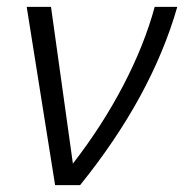

<svg xmlns="http://www.w3.org/2000/svg" viewBox="-20 -541 538 561"><path d="M58 -521H129L193 -63Q279 -174 340.5 -292Q402 -410 432 -521H498Q423 -259 214 0H141Z"/></svg>

Font: Raleway
Style: Italic
Weight: 400
Italic angle: -12°
Designer: Matt McInerney, Pablo Impallari, Rodrigo Fuenzalida
Foundry: Matt McInerney, Pablo Impallari, Rodrigo Fuenzalida
Version: Version 4.026